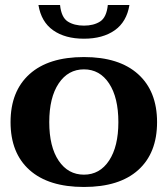

<svg xmlns="http://www.w3.org/2000/svg" viewBox="-20 -734 668 764"><path d="M133 -714H219Q224 -665 249.5 -648.5Q275 -632 314 -632Q353 -632 378.5 -648.5Q404 -665 409 -714H495Q484 -647 436.5 -613.5Q389 -580 314 -580Q239 -580 191.5 -613.5Q144 -647 133 -714ZM22 -248Q22 -371 97.5 -439Q173 -507 314 -507Q454 -507 529.5 -439Q605 -371 605 -248Q605 -125 530 -57.5Q455 10 314 10Q173 10 97.5 -57.5Q22 -125 22 -248ZM451 -248Q451 -346 414 -402Q377 -458 314 -458Q251 -458 213.5 -402Q176 -346 176 -248Q176 -150 213.5 -94.5Q251 -39 314 -39Q377 -39 414 -95Q451 -151 451 -248Z"/></svg>

Font: Trirong
Style: Bold
Weight: 700
Designer: Katatrad Team
Foundry: CadsonDemak
Version: Version 1.001